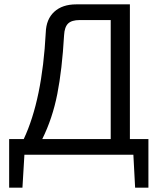

<svg xmlns="http://www.w3.org/2000/svg" viewBox="-20 -710 733 881"><path d="M661 -72V151H600L592 0H92L83 151H22V-72H89Q174 -253 190 -561Q192 -622 229 -656Q266 -690 330 -690H576V-72ZM488 -72V-618H346Q309 -618 292.5 -602Q276 -586 274 -548Q265 -391 243 -279Q221 -167 174 -72Z"/></svg>

Font: Exo 2.0
Style: Regular
Weight: 400
Designer: Natanael Gama
Version: Version 1.001;PS 001.001;hotconv 1.0.70;makeotf.lib2.5.58329